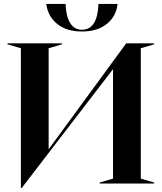

<svg xmlns="http://www.w3.org/2000/svg" viewBox="-20 -932 821 975"><path d="M86 -687 18 -707V-712H295V-707L227 -687V-174L621 -712H763V-707L695 -687V-25L763 -5V0H486V-5L554 -25V-581L90 23H86ZM215 -912H313Q315 -850 336 -815.5Q357 -781 396 -781Q475 -781 480 -912H577Q570 -849 522.5 -810.5Q475 -772 396 -772Q318 -772 270.5 -810.5Q223 -849 215 -912Z"/></svg>

Font: Nyght Serif Medium
Style: Regular
Weight: 500
Designer: Maksym Kobuzan
Version: Version 0.410